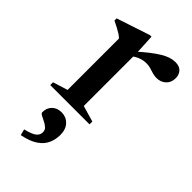

<svg xmlns="http://www.w3.org/2000/svg" viewBox="-223 -534 850 850"><g transform="rotate(45 202.0 -109.0)"><path d="M344 -464Q370.5 -464 383.2 -450Q396 -436 396 -414Q396 -387 378.5 -370.8Q361 -354.5 335 -354.5Q321 -354.5 309 -358.2Q297 -362 284.5 -365.8Q272 -369.5 256.5 -369.5Q244 -369.5 231 -366Q218 -362.5 205.8 -355.8Q193.5 -349 182.5 -339.5L175 -360.5Q207 -390.5 232.2 -410.2Q257.5 -430 277.5 -442Q297.5 -454 313.8 -459Q330 -464 344 -464ZM195 -372V-39.5L270.5 -17.5V0H24.5V-17.5L94 -39V-360.5Q87 -368 77.2 -374.2Q67.5 -380.5 54.2 -387.5Q41 -394.5 23.5 -403V-416.5L180.5 -468.5H190ZM81.5 220.5Q121 211 135.2 199.5Q149.5 188 149.5 171Q149.5 156.5 139.8 147.8Q130 139 117 133Q104 127 94.2 121.5Q84.5 116 84.5 109.5Q84.5 82.5 101.5 66Q118.5 49.5 146 49.5Q174 49.5 193.2 69.2Q212.5 89 212.5 124.5Q212.5 153 201.5 177.8Q190.5 202.5 163.8 221Q137 239.5 89 249Z"/></g></svg>

Font: Newsreader 36pt Medium
Style: Regular
Weight: 500
Designer: Hugues Gentile
Foundry: Production Type
Version: Version 1.003